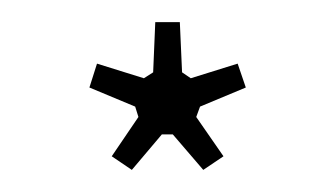

<svg xmlns="http://www.w3.org/2000/svg" viewBox="-20 -826 300 172"><path d="M108.9 -755.9 117.2 -761.2 119.1 -806.2H141.1L143.1 -761.2L150.9 -755.9L192.9 -769L200.2 -747.6L159.2 -730.5L155.8 -721.2L180.2 -686L162.1 -673.8L134.8 -705.6H125L98.1 -673.8L80.1 -686L104 -721.2L101.1 -730.5L60.1 -747.6L66.9 -769Z"/></svg>

Font: Reswysokr
Style: Regular
Weight: 500
Version: Version 0.984